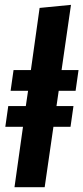

<svg xmlns="http://www.w3.org/2000/svg" viewBox="-20 -775 345 795"><path d="M293 -398.9H223.1L213.9 -335.9H284.2L272 -250H201.2L165 0H40L75.2 -250H2L14.2 -335.9H86.9L96.2 -398.9H23.9L36.1 -484.9H107.9L144 -742.2L273.9 -754.9L234.9 -484.9H305.2Z"/></svg>

Font: Fira Sans Compressed
Style: Bold Italic
Weight: 700
Width: 3
Italic angle: -8°
Designer: Carrois Corporate & Edenspiekermann AG
Foundry: Carrois Corporate GbR & Edenspiekermann AG
Version: Version 4.203;PS 004.203;hotconv 1.0.88;makeotf.lib2.5.64775